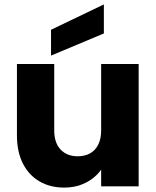

<svg xmlns="http://www.w3.org/2000/svg" viewBox="-20 -850 714 876"><path d="M612.6 -557.9V0H441.5V-557.9ZM227.4 -557.9V-255.1Q227.4 -198.1 256.7 -167.5Q285.9 -137 334.2 -137Q367.2 -137 391.3 -150.5Q415.4 -164.1 428.5 -190.7Q441.5 -217.2 441.5 -255.1L462.6 -116.3Q450.6 -82.1 423.7 -54.4Q396.8 -26.7 358.6 -10.4Q320.4 5.9 273.2 5.9Q208.7 5.9 160.1 -22.5Q111.5 -50.8 84.4 -104.1Q57.3 -157.4 57.3 -232.3V-557.9ZM212.8 -714.2 453.9 -829.8V-697.4L212.8 -596.3Z"/></svg>

Font: Poppins Variable
Style: Regular
Weight: 100
Designer: Jonny Pinhorn
Foundry: Indian Type Foundry
Version: Version 6.000